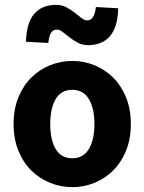

<svg xmlns="http://www.w3.org/2000/svg" viewBox="-20 -759 595 791"><path d="M278 12Q231 12 187 -5.5Q143 -23 109.5 -56Q76 -89 56 -137.5Q36 -186 36 -248Q36 -310 56 -358.5Q76 -407 109.5 -440Q143 -473 187 -490.5Q231 -508 278 -508Q325 -508 368.5 -490.5Q412 -473 445.5 -440Q479 -407 499 -358.5Q519 -310 519 -248Q519 -186 499 -137.5Q479 -89 445.5 -56Q412 -23 368.5 -5.5Q325 12 278 12ZM278 -107Q323 -107 346 -145Q369 -183 369 -248Q369 -313 346 -351Q323 -389 278 -389Q232 -389 209.5 -351Q187 -313 187 -248Q187 -183 209.5 -145Q232 -107 278 -107ZM343 -573Q319 -573 300.5 -583Q282 -593 266.5 -605Q251 -617 238.5 -627Q226 -637 214 -637Q199 -637 190.5 -624Q182 -611 179 -582L87 -587Q89 -665 121 -702Q153 -739 211 -739Q235 -739 253.5 -729Q272 -719 287.5 -707Q303 -695 315.5 -685Q328 -675 340 -675Q369 -675 375 -730L467 -725Q465 -647 433 -610Q401 -573 343 -573Z"/></svg>

Font: hySource Sans Pro
Style: Bold
Weight: 700
Designer: Paul D. Hunt
Foundry: Adobe Systems Incorporated
Version: Version 2.021;PS 2.000;hotconv 1.0.86;makeotf.lib2.5.63406